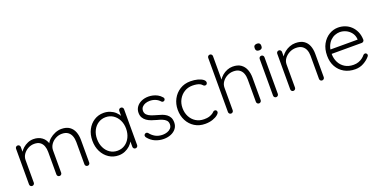

<svg xmlns="http://www.w3.org/2000/svg" viewBox="-21 -1498 4455 2265"><g transform="rotate(-20 2206.5 -365.0)"><path d="M308.5 -515Q370.5 -515 414.9 -482.5Q459.2 -450 475 -386L461 -381.5L466.8 -399.8Q479.5 -430.2 510.1 -456.4Q540.8 -482.5 580 -498.8Q619.2 -515 658.8 -515Q721.8 -515 760.4 -487.8Q799 -460.5 816.4 -415Q833.8 -369.5 833.8 -312.5V-30.2Q833.8 -17.8 825.4 -8.9Q817 0 803.8 0Q790.5 0 782.1 -8.9Q773.8 -17.8 773.8 -30.2V-309.5Q773.8 -350.8 760.9 -384.8Q748 -418.8 719.9 -438.9Q691.8 -459 645.2 -459Q603.5 -459 566 -438.9Q528.5 -418.8 505.2 -384.8Q482 -350.8 482 -309.5V-30.2Q482 -17.8 473.6 -8.9Q465.2 0 452 0Q438.8 0 430.4 -8.9Q422 -17.8 422 -30.2V-313.2Q422 -353.8 409.9 -386.6Q397.8 -419.5 370.8 -439.2Q343.8 -459 298 -459Q257 -459 220.6 -439.2Q184.2 -419.5 161.4 -386.6Q138.5 -353.8 138.5 -313.2V-30.2Q138.5 -17.8 129.8 -8.9Q121 0 108.5 0Q95.2 0 86.9 -8.9Q78.5 -17.8 78.5 -30.2V-477.8Q78.5 -490.2 87.2 -499.1Q96 -508 108.5 -508Q121.8 -508 130.1 -499.1Q138.5 -490.2 138.5 -477.8V-385.2L112.2 -347.8Q114.5 -378.2 131.2 -407.9Q148 -437.5 175.1 -461.6Q202.2 -485.8 236.6 -500.4Q271 -515 308.5 -515Z M1405.5 -510.5Q1418.8 -510.5 1427.1 -501.8Q1435.5 -493 1435.5 -480.2V-30.2Q1435.5 -17.8 1426.8 -8.9Q1418 0 1405.5 0Q1392.2 0 1383.9 -8.9Q1375.5 -17.8 1375.5 -30.2V-149L1393 -156.5Q1393 -129.2 1377.5 -99.9Q1362 -70.5 1335 -45.8Q1308 -21 1271.4 -5.5Q1234.8 10 1192.2 10Q1124.8 10 1071.4 -25.1Q1018 -60.2 987.4 -120.9Q956.8 -181.5 956.8 -258Q956.8 -335.5 987.8 -395Q1018.8 -454.5 1071.9 -488.5Q1125 -522.5 1191.2 -522.5Q1234.2 -522.5 1271.8 -507.6Q1309.2 -492.8 1337.2 -466.8Q1365.2 -440.8 1380.9 -407.5Q1396.5 -374.2 1396.5 -337.8L1375.5 -353.2V-480.2Q1375.5 -492.8 1383.9 -501.6Q1392.2 -510.5 1405.5 -510.5ZM1197.5 -46Q1250.5 -46 1291.8 -73.6Q1333 -101.2 1356.4 -149.4Q1379.8 -197.5 1379.8 -258Q1379.8 -316.5 1356.4 -363.9Q1333 -411.2 1291.8 -438.9Q1250.5 -466.5 1197.5 -466.5Q1145.5 -466.5 1104.2 -439.6Q1063 -412.8 1039.2 -365.8Q1015.5 -318.8 1015.5 -258Q1015.5 -197.5 1038.9 -149.4Q1062.2 -101.2 1103.5 -73.6Q1144.8 -46 1197.5 -46Z M1563.8 -80.8Q1556 -93.2 1556.6 -104.4Q1557.2 -115.5 1568.8 -123.2Q1576.5 -129.5 1587.4 -128.8Q1598.2 -128 1607 -118.5Q1633.8 -83.5 1672.1 -62.2Q1710.5 -41 1763.8 -41Q1792.2 -41.2 1819.6 -50.4Q1847 -59.5 1865 -79.1Q1883 -98.8 1883 -129.2Q1883 -160.2 1865 -178.9Q1847 -197.5 1818.4 -208.8Q1789.8 -220 1757.5 -228Q1723.5 -237 1691.8 -248.4Q1660 -259.8 1635.2 -277.2Q1610.5 -294.8 1595.8 -320Q1581 -345.2 1581 -381Q1581 -422.8 1603.8 -454.8Q1626.5 -486.8 1666.1 -504.6Q1705.8 -522.5 1755.5 -522.5Q1781.2 -522.5 1810 -516.1Q1838.8 -509.8 1866.8 -494.8Q1894.8 -479.8 1917.2 -453.5Q1926 -445.2 1926.1 -433.6Q1926.2 -422 1915.8 -412.5Q1907.5 -406.5 1897.2 -406.9Q1887 -407.2 1880 -414.8Q1856.2 -442 1823.2 -455.8Q1790.2 -469.5 1751.8 -469.5Q1723.2 -469.5 1697.5 -460.4Q1671.8 -451.2 1655 -432.2Q1638.2 -413.2 1638.2 -382.2Q1639.8 -353.2 1658.1 -334.9Q1676.5 -316.5 1707.2 -304.6Q1738 -292.8 1776 -282.5Q1808.2 -274.5 1837.4 -263.9Q1866.5 -253.2 1889.1 -236.8Q1911.8 -220.2 1925.1 -195.1Q1938.5 -170 1938.5 -132Q1938.5 -87.8 1914.1 -55.9Q1889.8 -24 1848.9 -7Q1808 10 1758 10Q1704.2 10 1653.5 -10.9Q1602.8 -31.8 1563.8 -80.8Z M2282.5 -522.5Q2330.5 -522.5 2370.8 -512Q2411 -501.5 2435.2 -483.8Q2459.5 -466 2459.5 -445Q2459.5 -434.8 2452.4 -425.5Q2445.2 -416.2 2433.5 -416.2Q2421.2 -416.2 2413.8 -421.9Q2406.2 -427.5 2399 -435.6Q2391.8 -443.8 2377.8 -450.5Q2364.8 -457.2 2340.5 -461.9Q2316.2 -466.5 2286 -466.5Q2229.8 -466.5 2184.9 -438.5Q2140 -410.5 2113.9 -363.2Q2087.8 -316 2087.8 -256.5Q2087.8 -196.5 2112.5 -148.9Q2137.2 -101.2 2181.5 -73.6Q2225.8 -46 2284.2 -46Q2324.2 -46 2346.4 -53.1Q2368.5 -60.2 2384.2 -69.2Q2403.5 -80.2 2412.2 -90.8Q2421 -101.2 2434.8 -101.2Q2447.2 -101.2 2454.1 -93.4Q2461 -85.5 2461 -73.5Q2461 -58.2 2437.5 -38.5Q2414 -18.8 2373 -4.4Q2332 10 2278.2 10Q2203.8 10 2147.2 -25Q2090.8 -60 2059.2 -120.4Q2027.8 -180.8 2027.8 -256.5Q2027.8 -329.5 2059.8 -389.8Q2091.8 -450 2149 -486.2Q2206.2 -522.5 2282.5 -522.5Z M2809.2 -515Q2872.2 -515 2911.2 -487.8Q2950.2 -460.5 2968.4 -414.6Q2986.5 -368.8 2986.5 -313.2V-30.2Q2986.5 -17.8 2977.8 -8.9Q2969 0 2956.5 0Q2943.2 0 2934.9 -8.9Q2926.5 -17.8 2926.5 -30.2V-313.2Q2926.5 -353.8 2914 -386.6Q2901.5 -419.5 2873.8 -439.2Q2846 -459 2798.8 -459Q2757 -459 2719.5 -439.2Q2682 -419.5 2658.8 -386.6Q2635.5 -353.8 2635.5 -313.2V-30.2Q2635.5 -17.8 2626.8 -8.9Q2618 0 2605.5 0Q2592.2 0 2583.9 -8.9Q2575.5 -17.8 2575.5 -30.2V-709.8Q2575.5 -722.2 2584.2 -731.1Q2593 -740 2605.5 -740Q2618.8 -740 2627.1 -731.1Q2635.5 -722.2 2635.5 -709.8V-386L2613 -350.8Q2615.2 -382 2632.8 -411.6Q2650.2 -441.2 2678.1 -464.6Q2706 -488 2740 -501.5Q2774 -515 2809.2 -515Z M3201.8 -489.8V-30.2Q3201.8 -17.8 3193 -8.9Q3184.2 0 3171.8 0Q3158.5 0 3150.1 -8.9Q3141.8 -17.8 3141.8 -30.2V-489.8Q3141.8 -502.2 3150.5 -511.1Q3159.2 -520 3171.8 -520Q3185 -520 3193.4 -511.1Q3201.8 -502.2 3201.8 -489.8ZM3171.5 -587.2Q3151 -587.2 3140.4 -596.8Q3129.8 -606.2 3129.8 -623.8V-634.5Q3129.8 -652.2 3141.1 -661.6Q3152.5 -671 3172.5 -671Q3191.8 -671 3202.4 -661.5Q3213 -652 3213 -634.5V-623.8Q3213 -606 3202.1 -596.6Q3191.2 -587.2 3171.5 -587.2Z M3599.2 -522.5Q3665 -522.5 3704.2 -496Q3743.5 -469.5 3761 -424.4Q3778.5 -379.2 3778.5 -323.8V-30.2Q3778.5 -17.8 3769.8 -8.9Q3761 0 3748.5 0Q3735.2 0 3726.9 -8.9Q3718.5 -17.8 3718.5 -30.2V-320.8Q3718.5 -361.2 3705.5 -394.1Q3692.5 -427 3663.4 -446.8Q3634.2 -466.5 3585.8 -466.5Q3542.8 -466.5 3504.4 -446.8Q3466 -427 3441.8 -394.1Q3417.5 -361.2 3417.5 -320.8V-30.2Q3417.5 -17.8 3408.8 -8.9Q3400 0 3387.5 0Q3374.2 0 3365.9 -8.9Q3357.5 -17.8 3357.5 -30.2V-477.8Q3357.5 -490.2 3366.2 -499.1Q3375 -508 3387.5 -508Q3400.8 -508 3409.1 -499.1Q3417.5 -490.2 3417.5 -477.8V-393.5L3395 -358.2Q3397.2 -389.5 3415.8 -419.1Q3434.2 -448.8 3463.2 -472.1Q3492.2 -495.5 3527.6 -509Q3563 -522.5 3599.2 -522.5Z M4163 10Q4085.5 10 4026.8 -22.9Q3968 -55.8 3934.9 -114.9Q3901.8 -174 3901.8 -252.5Q3901.8 -338 3935.2 -398.1Q3968.8 -458.2 4022.1 -490.4Q4075.5 -522.5 4135.5 -522.5Q4179.8 -522.5 4221.1 -507.1Q4262.5 -491.8 4294.9 -461.2Q4327.2 -430.8 4347 -386.9Q4366.8 -343 4368.2 -285.2Q4368 -273.2 4359 -264.6Q4350 -256 4338 -256H3936.5L3924.5 -309.5H4318.5L4305.5 -297.8V-318Q4301.2 -365 4275.2 -397.8Q4249.2 -430.5 4212.4 -447.8Q4175.5 -465 4135.5 -465Q4105.5 -465 4074.2 -452.9Q4043 -440.8 4017.2 -415.4Q3991.5 -390 3975.6 -350.5Q3959.8 -311 3959.8 -256.8Q3959.8 -197.5 3983.8 -149.9Q4007.8 -102.2 4053 -74.1Q4098.2 -46 4161.5 -46Q4196.2 -46 4224.2 -56.1Q4252.2 -66.2 4273.6 -82.6Q4295 -99 4309 -117Q4319.5 -126 4330.2 -126Q4341 -126 4348.4 -118.1Q4355.8 -110.2 4355.8 -100Q4355.8 -88 4345.8 -78.8Q4316 -43.2 4267.9 -16.6Q4219.8 10 4163 10Z"/></g></svg>

Font: Quicksand Variable Light
Style: Regular
Weight: 300
Designer: Andrew Paglinawan
Foundry: Andrew Paglinawan
Version: Version 3.004